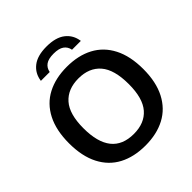

<svg xmlns="http://www.w3.org/2000/svg" viewBox="-246 -1122 1308 1308"><g transform="rotate(-45 408.0 -468.0)"><path d="M50 -370Q50 -495 93.8 -580Q137.5 -665 218 -707.2Q298.5 -749.5 408 -749.5Q518 -749.5 598.2 -707Q678.5 -664.5 722.2 -579.5Q766 -494.5 766 -370Q766 -245.5 722 -160.5Q678 -75.5 597.8 -33Q517.5 9.5 408 9.5Q298 9.5 217.8 -32.8Q137.5 -75 93.8 -160Q50 -245 50 -370ZM623.5 -367Q623.5 -507 567.2 -572.2Q511 -637.5 408 -637.5Q305 -637.5 248.5 -573.5Q192 -509.5 192 -373Q192 -102.5 408 -102.5Q511.5 -102.5 567.5 -166.8Q623.5 -231 623.5 -367ZM407.5 -945Q496 -945 544 -907.5Q592 -870 600.5 -806.5H515.5Q509 -840.5 483.2 -858.5Q457.5 -876.5 407.5 -876.5Q357.5 -876.5 332.2 -858.5Q307 -840.5 300.5 -806.5H215.5Q224 -870 271.8 -907.5Q319.5 -945 407.5 -945Z"/></g></svg>

Font: Encode Sans Semi Expanded SmBd
Style: Regular
Weight: 600
Width: 6
Designer: Multiple Designers
Foundry: Impallari Type
Version: Version 2.000